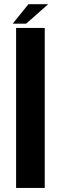

<svg xmlns="http://www.w3.org/2000/svg" viewBox="-20 -922 304 942"><path d="M59 0H199.5V-785H59ZM42.5 -806H108.5L216.5 -901.5H119.5Z"/></svg>

Font: Anybody UltraCondensed Thin SemiBold
Style: Regular
Weight: 600
Version: Version 1.111